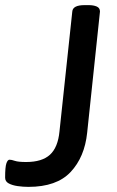

<svg xmlns="http://www.w3.org/2000/svg" viewBox="-33 -722 455 749"><path d="M78 7Q57 7 36 4Q15 1 1 -6.5Q-13 -14 -13 -29Q-13 -71 -8 -85Q-3 -99 4 -99Q12 -99 25 -94.5Q38 -90 69 -90Q131 -90 162 -118.5Q193 -147 199 -209L249 -677Q251 -702 297 -702H313Q332 -702 344.5 -696.5Q357 -691 357 -677L307 -204Q297 -109 242.5 -51Q188 7 78 7Z"/></svg>

Font: Asap Medium
Style: Italic
Weight: 500
Italic angle: -6°
Designer: Pablo Cosgaya
Foundry: Omnibus-Type
Version: Version 3.001; ttfautohint (v1.8.3)